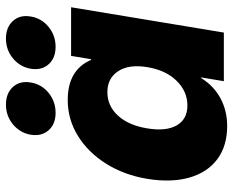

<svg xmlns="http://www.w3.org/2000/svg" viewBox="-90 -686 787 648"><g transform="rotate(-90 304.0 -361.5)"><path d="M203.1 11.2Q135.7 11.2 91.1 -22.2Q46.4 -55.7 29.1 -116.5Q11.7 -177.2 24.9 -258.8Q38.1 -337.4 76.4 -397.9Q114.7 -458.5 170.2 -492.7Q225.6 -526.9 291 -526.9Q392.6 -526.9 426.3 -448.2H428.7L439.9 -515.6H604L518.6 0H354.5L367.2 -76.7H365.2Q338.4 -33.7 296.4 -11.2Q254.4 11.2 203.1 11.2ZM272.5 -123Q320.3 -123 356.2 -159.9Q392.1 -196.8 401.9 -258.8Q412.1 -319.8 388.4 -356.4Q364.7 -393.1 317.4 -393.1Q271 -393.1 238.3 -357.4Q205.6 -321.8 195.3 -258.8Q184.6 -195.3 205.3 -159.2Q226.1 -123 272.5 -123ZM470.7 -567.9Q432.1 -567.9 411.4 -591.6Q390.6 -615.2 396.5 -651.9Q402.8 -688 431.4 -711.7Q460 -735.4 498.5 -735.4Q536.6 -735.4 557.9 -711.7Q579.1 -688 572.8 -651.9Q566.9 -615.2 537.8 -591.6Q508.8 -567.9 470.7 -567.9ZM247.6 -567.9Q209.5 -567.9 188.7 -591.6Q168 -615.2 173.8 -651.9Q180.2 -688 208.7 -711.7Q237.3 -735.4 275.4 -735.4Q314 -735.4 335.2 -711.7Q356.4 -688 350.1 -651.9Q344.2 -615.2 315.2 -591.6Q286.1 -567.9 247.6 -567.9Z"/></g></svg>

Font: Inter Display ExtraBold
Style: Italic
Weight: 800
Italic angle: -9.39999°
Designer: Rasmus Andersson
Foundry: rsms
Version: Version 4.000;git-a52131595